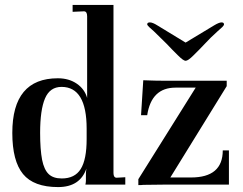

<svg xmlns="http://www.w3.org/2000/svg" viewBox="-20 -750 989 780"><path d="M216 10Q117 10 73.5 -43Q30 -96 30 -210Q30 -432 215 -432Q260 -432 292 -410Q324 -388 334 -352V-684Q334 -704 321 -704L275 -702V-730H441V-47Q441 -28 454 -28L489 -30V0H327Q329 -10 329 -16V-38Q329 -52 330 -57Q331 -61 331 -65Q305 10 216 10ZM231 -25Q284 -25 308 -63.5Q332 -102 332 -185V-227Q332 -397 230 -397Q183 -397 163 -350.5Q143 -304 143 -210Q143 -143 151 -101Q159 -61 177.5 -43Q196 -25 231 -25ZM542 2V-22L775 -394H693Q595 -394 578 -282H553L562 -424Q574 -424 592 -423Q609 -422 658 -422H901V-400L672 -29H756Q885 -29 885 -139H910V0H646L562 1Q556 2 542 2ZM734 -503Q725 -503 703 -525L679 -549L656 -573Q626 -603 605 -623Q591 -635 586 -640Q578 -648 578 -651Q578 -659 589 -659Q600 -659 619 -647L734 -577L850 -647Q870 -659 880 -659Q890 -659 890 -651Q890 -647 883 -640Q878 -635 864 -623Q834 -596 813 -573L790 -549L766 -525Q744 -503 734 -503Z"/></svg>

Font: UnnaMedium
Style: Regular
Weight: 500
Designer: Jorge de Buen Unna
Foundry: Omnibus-Type
Version: Version 2.008;hotconv 1.0.109;makeotfexe 2.5.65596